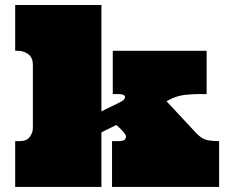

<svg xmlns="http://www.w3.org/2000/svg" viewBox="-20 -739 896 759"><path d="M380.9 -719.2V-298.8L446.8 -331.1Q463.9 -338.9 469 -344.5Q474.1 -350.1 474.1 -355Q474.1 -367.2 448.2 -367.2H425.8V-538.1H796.9V-367.2H767.1Q740.2 -367.2 712.2 -364Q684.1 -360.8 660.2 -350.1L638.2 -338.9L752.9 -215.8Q773.9 -192.9 792.5 -187Q811 -181.2 846.2 -181.2V0H422.9V-181.2H448.2Q465.8 -181.2 471.9 -186Q478 -190.9 478 -199.2Q478 -205.1 470 -215.1Q461.9 -225.1 439.9 -245.1L380.9 -215.8V0H40V-181.2H59.1Q85 -181.2 97.4 -197.5Q109.9 -213.9 109.9 -232.9V-482.9Q109.9 -511.2 92 -524.7Q74.2 -538.1 50.8 -538.1H40V-719.2Z"/></svg>

Font: Ultra
Style: Regular
Weight: 400
Designer: Astigmatic (AOETI)
Foundry: Astigmatic (AOETI)
Version: Version 1.000